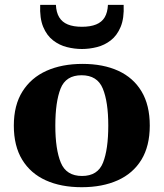

<svg xmlns="http://www.w3.org/2000/svg" viewBox="-20 -759 676 793"><path d="M37.1 -240.2Q37.1 -324.7 72.8 -381.3Q108.4 -438 172.1 -466.6Q235.8 -495.1 320.8 -495.1Q406.2 -495.1 468.5 -466.6Q530.8 -438 564.7 -381.3Q598.6 -324.7 598.6 -240.2Q598.6 -155.8 564 -99.1Q529.3 -42.5 466.1 -14.2Q402.8 14.2 317.4 14.2Q231.9 14.2 169.2 -14.2Q106.4 -42.5 71.8 -99.1Q37.1 -155.8 37.1 -240.2ZM208.5 -240.2Q208.5 -142.1 231.2 -87.2Q253.9 -32.2 318.8 -32.2Q383.8 -32.2 405.5 -87.2Q427.2 -142.1 427.2 -240.2Q427.2 -338.4 404.5 -393.3Q381.8 -448.2 316.9 -448.2Q252 -448.2 230.2 -393.1Q208.5 -337.9 208.5 -240.2ZM318.4 -556.6Q287.6 -556.6 256.3 -564.5Q225.1 -572.3 199.2 -592.3Q173.3 -612.3 158.4 -647.9Q143.6 -683.6 146 -738.8H210.9Q212.4 -707.5 224.6 -687.5Q236.8 -667.5 260 -658Q283.2 -648.4 318.4 -648.4Q353.5 -648.4 377 -658Q400.4 -667.5 412.4 -687.5Q424.3 -707.5 425.8 -738.8H490.7Q493.2 -683.6 478.3 -647.9Q463.4 -612.3 437.5 -592.3Q411.6 -572.3 380.4 -564.5Q349.1 -556.6 318.4 -556.6Z"/></svg>

Font: Gelasio
Style: Bold
Weight: 700
Designer: Eben Sorkin
Foundry: Eben Sorkin
Version: Version 1.008